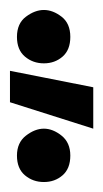

<svg xmlns="http://www.w3.org/2000/svg" viewBox="64 -820 207 385"><g transform="rotate(90 167.5 -627.5)"><path d="M150 -711H233L180 -544H117ZM287 -558Q261 -558 247 -576Q233 -594 233 -612Q233 -630 247 -647.5Q261 -665 287 -665Q313 -665 326.5 -649.5Q340 -634 340 -612Q340 -590 326.5 -574Q313 -558 287 -558ZM49 -558Q22 -558 8.5 -576Q-5 -594 -5 -612Q-5 -630 8.5 -647.5Q22 -665 49 -665Q75 -665 88.5 -649.5Q102 -634 102 -612Q102 -590 88.5 -574Q75 -558 49 -558Z"/></g></svg>

Font: Moderustic SemiBold
Style: Regular
Weight: 600
Designer: Tural Alisoy
Foundry: TAFT Foundry
Version: Version 2.120